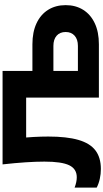

<svg xmlns="http://www.w3.org/2000/svg" viewBox="325 -1115 805 1495"><g transform="rotate(-90 727.5 -367.5)"><path d="M195 -750H922.6V-70.2L829.4 -163.4H1117.8Q1168.2 -163.4 1197 -189Q1225.8 -214.6 1225.8 -258.6Q1225.8 -303.6 1197 -328.9Q1168.2 -354.2 1117.8 -354.2H811V-517.6H1130.4Q1225.6 -517.6 1293.9 -485.5Q1362.2 -453.4 1398.6 -395.1Q1435 -336.8 1435 -258.6Q1435 -180.8 1398.6 -122.5Q1362.2 -64.2 1293.9 -32.1Q1225.6 0 1130.4 0H715V-638.8L779.6 -566.4H310.6L397.8 -634.8Q405.2 -569 408.5 -508.6Q411.8 -448.2 411.8 -394.4Q411.8 -250.2 385.7 -159.8Q359.6 -69.4 304 -27Q248.4 15.4 159 15.4Q120.2 15.4 82.4 7.1Q44.6 -1.2 14 -17.2V-189.2Q57.8 -172.2 94.8 -172.2Q159.8 -172.2 188.2 -231.1Q216.6 -290 216.6 -424.2Q216.6 -488.6 211.3 -569.8Q206 -651 195 -750Z"/></g></svg>

Font: Unbounded
Style: Regular
Weight: 400
Designer: Luke Prowse, Jean-Baptiste Morizot, Fátima Lázaro, Florian Runge
Foundry: NaN
Version: Version 1.701;gftools[0.9.28.dev5+ged2979d]